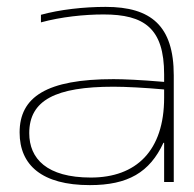

<svg xmlns="http://www.w3.org/2000/svg" viewBox="-20 -529 565 558"><path d="M287 -509C223 -509 153 -501 99 -486V-464C158 -480 225 -487 281 -487C399 -487 457 -447 457 -313V-291C387 -297 338 -299 310 -299C115 -299 37 -247 37 -144C37 -49 102 9 241 9C352 9 415 -28 455 -114H457V0H485V-310C485 -454 419 -509 287 -509ZM65 -142C65 -238 142 -277 310 -277C345 -277 403 -274 457 -269V-245C457 -91 376 -13 244 -13C116 -13 65 -68 65 -142Z"/></svg>

Font: LT Wave Thin
Style: Regular
Weight: 100
Designer: Daniel Lyons
Version: Version 2.5 (Glyphs App)